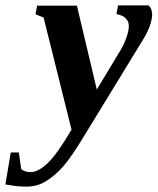

<svg xmlns="http://www.w3.org/2000/svg" viewBox="-118 -478 586 714"><path d="M447 -428H448Q448 -383 408 -321L194 29Q147 107 116 142Q86 176 51 197Q19 216 -19 216Q-39 216 -59 214Q-74 212 -98 208L-78 89H-48L-39 151Q-26 162 -4 162Q24 162 59 129Q94 96 148 4L44 -413L14 -425L20 -457H168L242 -145L330 -291Q342 -310 352 -338Q361 -364 361 -379Q361 -393 357 -400Q352 -408 345 -414Q338 -420 315 -426L321 -458H434Q447 -448 447 -428Z"/></svg>

Font: Libra Serif Modern
Style: Bold Italic
Weight: 700
Italic angle: -12°
Designer: Stefan Peev, Context Ltd
Foundry: Stefan Peev, Context Ltd
Version: Version 1.000